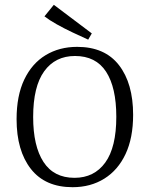

<svg xmlns="http://www.w3.org/2000/svg" viewBox="-20 -771 623 799"><path d="M282 8Q168 8 108.5 -68Q49 -144 49 -275Q49 -373 81 -440Q113 -507 170 -541.5Q227 -576 301 -576Q416 -576 475 -500Q534 -424 534 -293Q534 -197 502.5 -130Q471 -63 414 -27.5Q357 8 282 8ZM292 -538Q210 -538 164 -474.5Q118 -411 118 -284Q118 -163 161 -97Q204 -31 290 -31Q372 -31 418 -94.5Q464 -158 464 -285Q464 -407 421.5 -472.5Q379 -538 292 -538ZM362 -632 347 -606Q316 -620 281 -636.5Q246 -653 215 -670.5Q184 -688 165 -703L204 -751Z"/></svg>

Font: Yrsa Light
Style: Regular
Weight: 300
Designer: Anna Giedrys (Yrsa+Rasa design), David Brezina (Yrsa art-direction, Rasa art-direction, design)
Foundry: Rosetta Type Foundry
Version: Version 2.004